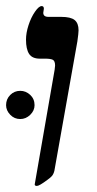

<svg xmlns="http://www.w3.org/2000/svg" viewBox="-45 -609 321 635"><path d="M86.9 -415Q61.5 -415 51.3 -430.7Q41 -446.3 41 -478Q41 -500 49.3 -525.6Q57.6 -551.3 70.6 -570.1Q83.5 -588.9 92.8 -588.9Q100.1 -588.9 100.1 -580.1L98.1 -566.9Q98.1 -553.2 115.2 -553.2H157.2Q189 -553.2 201.9 -542.7Q214.8 -532.2 214.8 -508.8Q214.8 -499.5 210.9 -472.2L134.8 -43.9Q131.8 -32.2 126 -26.1Q120.1 -20 111.8 -14.2Q85 5.9 77.1 5.9Q69.8 5.9 69.8 1L135.7 -378.4L137.2 -392.1Q137.2 -407.7 129.4 -411.4Q121.6 -415 105 -415ZM-24.9 -261.2Q-24.9 -281.2 -11.2 -294.9Q2.4 -308.6 22 -308.6Q40.5 -308.6 54.9 -295.2Q69.3 -281.7 69.3 -261.2Q69.3 -243.2 54.9 -229.2Q40.5 -215.3 22 -215.3Q2.4 -215.3 -11.2 -229.5Q-24.9 -243.7 -24.9 -261.2Z"/></svg>

Font: Liberation Serif
Style: Bold Italic
Weight: 700
Italic angle: -16.333°
Designer: Steve Matteson
Foundry: Ascender Corporation
Version: Version 2.1.5